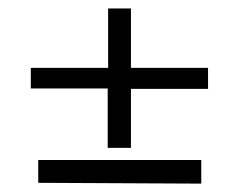

<svg xmlns="http://www.w3.org/2000/svg" viewBox="-20 -463 567 456"><path d="M53.2 -252.9V-301.8H236.8V-442.9H291V-301.8H474.1V-252H291V-111.8H235.8V-252.9ZM70.8 -28.8V-83H458V-26.9Z"/></svg>

Font: Halibut
Style: Regular
Weight: 400
Designer: Matteo Maggi
Foundry: Collletttivo
Version: Version 3.080 | FøM Fix